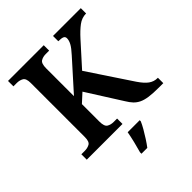

<svg xmlns="http://www.w3.org/2000/svg" viewBox="-253 -862 1231 1231"><g transform="rotate(-45 363.0 -246.5)"><path d="M32 0V-49H63Q88 -49 107 -59.5Q126 -70 126 -111V-602Q126 -643 107 -654Q88 -665 63 -665H32V-714H356V-665H325Q299 -665 280.5 -653.5Q262 -642 262 -598V-346L437 -541Q469 -576 481 -598.5Q493 -621 493 -640Q493 -655 480.5 -660.5Q468 -666 440 -666V-714H692V-666Q653 -666 620.5 -641.5Q588 -617 551 -576L414 -424L610 -129Q639 -86 665 -67.5Q691 -49 722 -49H726V0H688Q633 0 598 -5Q563 -10 540.5 -21Q518 -32 502 -49Q486 -66 471 -91L321 -328L262 -274V-116Q262 -72 280.5 -60.5Q299 -49 325 -49H356V0ZM307 208Q316 177 326 136Q336 95 342 61H451V71Q442 92 426.5 119Q411 146 393.5 173Q376 200 360 221H307Z"/></g></svg>

Font: Noto Serif Toto SemiBold
Style: Regular
Weight: 600
Designer: Monotype Design Team
Foundry: Monotype Imaging Inc.
Version: Version 2.001; ttfautohint (v1.8.4.7-5d5b)